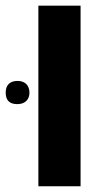

<svg xmlns="http://www.w3.org/2000/svg" viewBox="-56 -651 381 671"><path d="M78.1 0V-631.3H225.6V0ZM4.4 -287.1Q-36.1 -287.1 -36.1 -327.1Q-36.1 -347.2 -25.4 -357.7Q-14.6 -368.2 4.9 -368.2Q24.9 -368.2 35.9 -357.2Q46.9 -346.2 46.9 -327.1Q46.9 -308.6 35.6 -297.9Q24.4 -287.1 4.4 -287.1Z"/></svg>

Font: Wonky
Style: Regular
Weight: 400
Designer: Monotype Design Team
Foundry: Monotype Imaging Inc.
Version: Version 3.000